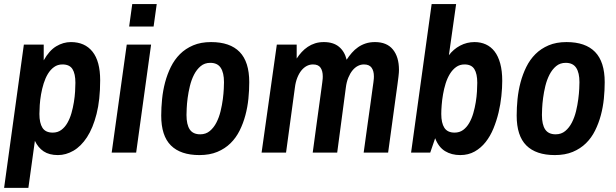

<svg xmlns="http://www.w3.org/2000/svg" viewBox="-20 -743 3001 935"><path d="M0 171.9 96.2 -525.9H192.9V-449.2Q219.7 -497.1 253.9 -517.6Q288.1 -538.1 325.2 -538.1Q393.1 -538.1 430.4 -491.5Q467.8 -444.8 467.8 -352.1Q467.8 -256.8 450.2 -188Q432.6 -119.1 403.6 -74.7Q374.5 -30.3 337.6 -9Q300.8 12.2 262.2 12.2Q219.7 12.2 192.6 -5.9Q165.5 -23.9 149.9 -57.1L118.2 171.9ZM171.9 -188Q171.9 -144 186.8 -120.6Q201.7 -97.2 236.8 -97.2Q260.7 -97.2 278.3 -110.1Q295.9 -123 308.1 -144.3Q320.3 -165.5 327.9 -191.9Q335.4 -218.3 339.8 -245.4Q344.2 -272.5 345.7 -297.4Q347.2 -322.3 347.2 -339.8Q347.2 -383.8 333 -406.5Q318.8 -429.2 284.2 -429.2Q260.7 -429.2 243.2 -416.5Q225.6 -403.8 213.1 -383.1Q200.7 -362.3 192.6 -336.4Q184.6 -310.5 179.9 -283.7Q175.3 -256.8 173.6 -231.7Q171.9 -206.5 171.9 -188Z M743.2 -723.1 728 -613.8H608.9L624 -723.1ZM715.8 -525.9 643.1 0H523.9L597.2 -525.9Z M765.1 -180.2Q765.1 -218.8 769.3 -260.3Q773.4 -301.8 783.9 -341.6Q794.4 -381.3 812 -417Q829.6 -452.6 856.4 -479.5Q883.3 -506.3 920.7 -522.2Q958 -538.1 1007.8 -538.1Q1100.1 -538.1 1147 -490Q1193.8 -441.9 1193.8 -342.8Q1193.8 -304.2 1189.7 -262.7Q1185.5 -221.2 1175 -181.9Q1164.6 -142.6 1147 -107.2Q1129.4 -71.8 1102.5 -45.4Q1075.7 -19 1038.3 -3.4Q1001 12.2 951.2 12.2Q859.4 12.2 812.3 -34.7Q765.1 -81.5 765.1 -180.2ZM888.2 -183.1Q888.2 -136.2 904.1 -112.5Q919.9 -88.9 955.1 -88.9Q982.4 -88.9 1001.7 -105Q1021 -121.1 1033.9 -146.2Q1046.9 -171.4 1054.2 -201.7Q1061.5 -231.9 1065.2 -260.3Q1068.8 -288.6 1069.8 -311Q1070.8 -333.5 1070.8 -342.8Q1070.8 -388.7 1054.9 -412.8Q1039.1 -437 1003.9 -437Q976.6 -437 957.3 -420.9Q938 -404.8 925 -379.6Q912.1 -354.5 904.8 -324.2Q897.5 -293.9 893.8 -265.9Q890.1 -237.8 889.2 -215.1Q888.2 -192.4 888.2 -183.1Z M1424.8 -525.9V-458Q1435.5 -474.6 1449 -489.3Q1462.4 -503.9 1478.8 -514.9Q1495.1 -525.9 1514.4 -532Q1533.7 -538.1 1557.1 -538.1Q1603 -538.1 1630.6 -515.4Q1658.2 -492.7 1668 -452.1Q1679.7 -470.2 1693.4 -485.8Q1707 -501.5 1723.9 -513.2Q1740.7 -524.9 1761 -531.5Q1781.2 -538.1 1806.2 -538.1Q1863.8 -538.1 1893.3 -502Q1922.9 -465.8 1922.9 -402.8Q1922.9 -396 1922.4 -389.4Q1921.9 -382.8 1920.4 -369.1Q1918.9 -355.5 1915.5 -330.8Q1912.1 -306.2 1906.2 -263.7Q1900.4 -221.2 1891.6 -157Q1882.8 -92.8 1870.1 0H1751Q1762.7 -86.4 1771.2 -146.2Q1779.8 -206.1 1785.2 -245.6Q1790.5 -285.2 1793.7 -307.9Q1796.9 -330.6 1798.6 -343Q1800.3 -355.5 1800.5 -360.8Q1800.8 -366.2 1800.8 -371.1Q1800.8 -397.5 1789.6 -413.3Q1778.3 -429.2 1752 -429.2Q1736.8 -429.2 1722.7 -421.9Q1708.5 -414.6 1696.8 -400.4Q1685.1 -386.2 1676.3 -365Q1667.5 -343.8 1664.1 -315.9L1622.1 0H1502.9Q1514.6 -86.4 1522.7 -146.2Q1530.8 -206.1 1536.4 -245.6Q1542 -285.2 1544.9 -307.9Q1547.9 -330.6 1549.6 -343Q1551.3 -355.5 1551.5 -360.8Q1551.8 -366.2 1551.8 -371.1Q1551.8 -397.5 1541 -413.3Q1530.3 -429.2 1503.9 -429.2Q1488.3 -429.2 1474.1 -421.9Q1460 -414.6 1448.2 -400.4Q1436.5 -386.2 1428 -365Q1419.4 -343.8 1416 -315.9L1373 0H1253.9L1328.1 -525.9Z M2221.2 12.2Q2178.7 12.2 2147.2 -7.1Q2115.7 -26.4 2099.1 -69.8L2075.2 0H1981.9L2082 -723.1H2201.2L2166 -474.1Q2188 -503.4 2220.7 -520.8Q2253.4 -538.1 2291 -538.1Q2320.8 -538.1 2345.7 -526.9Q2370.6 -515.6 2388.4 -492.7Q2406.2 -469.7 2416 -433.8Q2425.8 -397.9 2425.8 -349.1Q2425.8 -315.4 2421.6 -275.4Q2417.5 -235.4 2408 -195.3Q2398.4 -155.3 2383.1 -117.7Q2367.7 -80.1 2345 -51.3Q2322.3 -22.5 2291.5 -5.1Q2260.7 12.2 2221.2 12.2ZM2242.2 -429.2Q2218.8 -429.2 2201.2 -416.5Q2183.6 -403.8 2170.9 -383.1Q2158.2 -362.3 2150.1 -336.4Q2142.1 -310.5 2137.5 -283.7Q2132.8 -256.8 2130.9 -231.7Q2128.9 -206.5 2128.9 -188Q2128.9 -144 2144 -120.6Q2159.2 -97.2 2193.8 -97.2Q2217.8 -97.2 2235.4 -110.1Q2252.9 -123 2265.1 -144.3Q2277.3 -165.5 2284.9 -191.9Q2292.5 -218.3 2296.9 -245.4Q2301.3 -272.5 2302.7 -297.4Q2304.2 -322.3 2304.2 -339.8Q2304.2 -383.8 2290 -406.5Q2275.9 -429.2 2242.2 -429.2Z M2496.1 -180.2Q2496.1 -218.8 2500.2 -260.3Q2504.4 -301.8 2514.9 -341.6Q2525.4 -381.3 2543 -417Q2560.5 -452.6 2587.4 -479.5Q2614.3 -506.3 2651.6 -522.2Q2689 -538.1 2738.8 -538.1Q2831.1 -538.1 2877.9 -490Q2924.8 -441.9 2924.8 -342.8Q2924.8 -304.2 2920.7 -262.7Q2916.5 -221.2 2906 -181.9Q2895.5 -142.6 2877.9 -107.2Q2860.4 -71.8 2833.5 -45.4Q2806.6 -19 2769.3 -3.4Q2731.9 12.2 2682.1 12.2Q2590.3 12.2 2543.2 -34.7Q2496.1 -81.5 2496.1 -180.2ZM2619.1 -183.1Q2619.1 -136.2 2635 -112.5Q2650.9 -88.9 2686 -88.9Q2713.4 -88.9 2732.7 -105Q2752 -121.1 2764.9 -146.2Q2777.8 -171.4 2785.2 -201.7Q2792.5 -231.9 2796.1 -260.3Q2799.8 -288.6 2800.8 -311Q2801.8 -333.5 2801.8 -342.8Q2801.8 -388.7 2785.9 -412.8Q2770 -437 2734.9 -437Q2707.5 -437 2688.2 -420.9Q2668.9 -404.8 2656 -379.6Q2643.1 -354.5 2635.7 -324.2Q2628.4 -293.9 2624.8 -265.9Q2621.1 -237.8 2620.1 -215.1Q2619.1 -192.4 2619.1 -183.1Z"/></svg>

Font: Archivo Narrow
Style: Bold Italic
Weight: 700
Italic angle: -8°
Designer: Hector Gatti
Foundry: Hector Gatti
Version: 1.002; ttfautohint (v0.8)